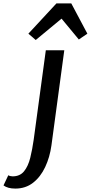

<svg xmlns="http://www.w3.org/2000/svg" viewBox="-136 -851 530 1123"><path d="M-46.5 252Q-90.5 252 -115.5 233.5L-87.5 174Q-83.5 177 -75.5 178.8Q-67.5 180.5 -62.5 180.5Q-19 180.5 5 150.5Q29 120.5 41 71.8Q53 23 61 -33.5L132 -557H240L165 -1.5Q155.5 68.5 128.2 126.2Q101 184 57.2 218Q13.5 252 -46.5 252ZM73 -617 30 -654 194 -831H281L375 -654L325 -620L224 -742Z"/></svg>

Font: Merriweather Sans Italic
Style: Regular
Weight: 400
Italic angle: -7.5°
Designer: Eben Sorkin
Foundry: Eben Sorkin
Version: Version 1.008; ttfautohint (v1.7.19-72a1) -l 8 -r 50 -G 200 